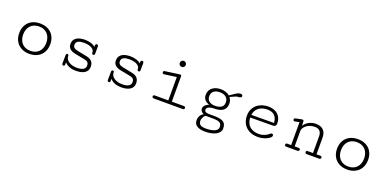

<svg xmlns="http://www.w3.org/2000/svg" viewBox="-7 -1404 4857 2406"><g transform="rotate(20 2422.0 -200.5)"><path d="M302.7 -397C179.2 -397 95.7 -319.3 95.7 -194.3C95.7 -70.8 179.2 8.3 302.7 8.3C426.3 8.3 509.8 -70.8 509.8 -194.3C509.8 -319.3 426.3 -397 302.7 -397ZM302.7 -31.7C204.6 -31.7 148.4 -99.1 148.4 -194.3C148.4 -289.1 204.6 -356.9 302.7 -356.9C400.9 -356.9 457 -289.1 457 -194.3C457 -99.1 400.9 -31.7 302.7 -31.7Z M902.8 -397C826.7 -397 745.6 -373.5 745.6 -286.1C745.6 -228.5 786.6 -200.7 848.1 -189L978 -163.6C1022 -155.3 1035.6 -133.3 1035.6 -102.1C1035.6 -53.7 993.7 -31.7 920.9 -31.7C836.9 -31.7 771.5 -73.7 771.5 -129.4C771.5 -152.3 762.7 -154.8 753.9 -154.8C745.6 -154.8 736.3 -147.5 736.3 -129.4L735.4 -19C735.4 -7.3 745.1 0 754.9 0C763.7 0 772.5 -5.9 772.5 -20.5V-49.8C810.5 -6.3 867.7 8.3 923.8 8.3C1016.1 8.3 1083 -25.9 1083 -101.6C1083 -173.3 1041 -198.7 984.4 -210L857.9 -235.4C809.1 -246.1 795.9 -265.6 795.9 -293.5C795.9 -342.3 842.3 -356.9 899.4 -356.9C966.8 -356.9 1021.5 -338.9 1039.6 -295.9C1040 -268.1 1042 -254.4 1059.1 -254.4C1072.3 -254.4 1077.1 -260.7 1078.6 -272.5L1079.6 -370.6C1079.6 -386.7 1069.8 -394.5 1059.6 -394.5C1049.3 -394.5 1038.6 -386.2 1039.1 -370.1V-352.1C1019 -377.9 959 -397 902.8 -397Z M1508.3 -397C1432.1 -397 1351.1 -373.5 1351.1 -286.1C1351.1 -228.5 1392.1 -200.7 1453.6 -189L1583.5 -163.6C1627.4 -155.3 1641.1 -133.3 1641.1 -102.1C1641.1 -53.7 1599.1 -31.7 1526.4 -31.7C1442.4 -31.7 1377 -73.7 1377 -129.4C1377 -152.3 1368.2 -154.8 1359.4 -154.8C1351.1 -154.8 1341.8 -147.5 1341.8 -129.4L1340.8 -19C1340.8 -7.3 1350.6 0 1360.4 0C1369.1 0 1377.9 -5.9 1377.9 -20.5V-49.8C1416 -6.3 1473.1 8.3 1529.3 8.3C1621.6 8.3 1688.5 -25.9 1688.5 -101.6C1688.5 -173.3 1646.5 -198.7 1589.8 -210L1463.4 -235.4C1414.6 -246.1 1401.4 -265.6 1401.4 -293.5C1401.4 -342.3 1447.8 -356.9 1504.9 -356.9C1572.3 -356.9 1627 -338.9 1645 -295.9C1645.5 -268.1 1647.5 -254.4 1664.6 -254.4C1677.7 -254.4 1682.6 -260.7 1684.1 -272.5L1685.1 -370.6C1685.1 -386.7 1675.3 -394.5 1665 -394.5C1654.8 -394.5 1644 -386.2 1644.5 -370.1V-352.1C1624.5 -377.9 1564.5 -397 1508.3 -397Z M1960.4 0H2349.1C2362.3 0 2369.1 -9.8 2369.1 -20C2369.1 -29.8 2362.8 -40 2349.6 -40H2187V-380.4C2187 -390.1 2179.7 -396 2169.4 -396C2167 -396 2165.5 -396 2164.1 -395.5L1969.7 -368.7C1959 -367.2 1954.1 -358.4 1954.1 -349.1C1954.1 -338.9 1960.9 -328.6 1974.1 -328.6C1975.1 -328.6 1976.1 -329.1 1977.5 -329.1L2140.1 -351.1V-40H1958.5C1944.8 -40 1938 -30.8 1938 -21C1938 -10.7 1945.3 0 1960.4 0ZM2154.3 -571.8C2131.8 -571.8 2113.8 -553.7 2113.8 -531.2C2113.8 -508.8 2131.8 -491.2 2154.3 -491.2C2176.8 -491.2 2194.3 -508.8 2194.3 -531.2C2194.3 -553.7 2176.8 -571.8 2154.3 -571.8Z M2826.2 -260.7C2826.2 -193.8 2770 -176.3 2710.4 -176.3C2651.4 -176.3 2603.5 -205.1 2603.5 -264.6C2603.5 -330.1 2653.3 -356.9 2713.4 -356.9C2772.9 -356.9 2826.2 -331.5 2826.2 -260.7ZM2646.5 -18.1H2736.3C2830.6 -18.1 2860.4 -2 2860.4 57.6C2860.4 113.3 2775.9 130.9 2706.5 130.9C2640.1 130.9 2604.5 116.2 2604.5 59.6C2604.5 31.7 2627.4 -10.7 2646.5 -18.1ZM2689.5 -53.2C2625.5 -53.2 2616.7 -71.3 2616.7 -92.8C2616.7 -119.1 2658.7 -140.1 2709 -140.1C2816.9 -140.1 2873 -176.8 2873 -263.7C2873 -294.4 2862.8 -320.3 2845.2 -342.3L2927.7 -378.4C2976.6 -378.4 2992.7 -389.6 2992.7 -403.3C2992.7 -415.5 2987.8 -428.2 2964.4 -428.2C2948.2 -428.2 2927.7 -422.9 2905.3 -407.7L2831.1 -358.4C2799.8 -384.3 2757.3 -397 2714.4 -397C2630.4 -397 2556.6 -356 2556.6 -266.1C2556.6 -209 2589.8 -182.6 2640.6 -161.6C2613.8 -158.2 2569.8 -127.9 2569.8 -90.3C2569.8 -60.1 2586.4 -42.5 2615.7 -28.3C2583.5 -12.2 2557.6 22.9 2557.6 71.8C2557.6 149.4 2630.9 170.9 2707.5 170.9C2807.1 170.9 2907.2 135.7 2907.2 55.7C2907.2 -36.6 2844.7 -53.2 2734.9 -53.2Z M3179.2 -225.1C3190.9 -308.1 3252.4 -356.9 3347.7 -356.9C3463.4 -356.9 3478 -274.9 3481 -227.1ZM3346.7 -397C3229 -397 3130.9 -323.7 3130.9 -198.7C3130.9 -68.8 3221.7 8.3 3352.1 8.3C3402.8 8.3 3478 -12.2 3514.2 -51.3C3520 -57.6 3522.9 -64.9 3522.9 -71.8C3522.9 -83.5 3515.1 -93.3 3503.4 -93.3C3497.6 -93.3 3490.7 -90.8 3483.4 -85C3445.3 -48.8 3395.5 -31.7 3348.1 -31.7C3251.5 -31.7 3181.2 -82.5 3177.7 -189L3484.9 -191.4C3507.8 -191.4 3522.5 -209.5 3522.5 -233.9C3522.5 -340.8 3447.3 -397 3346.7 -397Z M3981.4 -356.9C4040.5 -356.9 4069.3 -321.8 4069.3 -263.7V-40H3998C3984.4 -40 3977.5 -30.8 3977.5 -21C3977.5 -10.7 3984.9 0 4000 0H4168.5C4182.1 0 4189 -10.3 4189 -20.5C4189 -30.3 4182.6 -40 4169.4 -40H4116.2V-260.3C4116.2 -345.2 4073.2 -397 3979 -397C3911.1 -397 3847.7 -359.9 3823.2 -312L3820.8 -370.6C3820.3 -381.8 3814.9 -389.6 3801.8 -389.6C3799.3 -389.6 3796.4 -389.2 3793 -388.7L3712.9 -372.6C3701.2 -369.6 3696.8 -360.4 3696.8 -352.5C3696.8 -342.8 3704.1 -334 3715.8 -334C3718.8 -334 3722.2 -334.5 3725.6 -335.4L3778.3 -346.2V-40H3725.6C3711.9 -40 3705.1 -30.8 3705.1 -21C3705.1 -10.7 3712.4 0 3727.5 0H3875.5C3891.6 0 3899.9 -10.3 3899.9 -20.5C3899.9 -30.3 3892.1 -40 3876.5 -40H3825.2V-245.6C3825.2 -294.9 3887.7 -356.9 3981.4 -356.9Z M4541 -397C4417.5 -397 4334 -319.3 4334 -194.3C4334 -70.8 4417.5 8.3 4541 8.3C4664.6 8.3 4748 -70.8 4748 -194.3C4748 -319.3 4664.6 -397 4541 -397ZM4541 -31.7C4442.9 -31.7 4386.7 -99.1 4386.7 -194.3C4386.7 -289.1 4442.9 -356.9 4541 -356.9C4639.2 -356.9 4695.3 -289.1 4695.3 -194.3C4695.3 -99.1 4639.2 -31.7 4541 -31.7Z"/></g></svg>

Font: Cutive Mono
Style: Regular
Weight: 400
Monospace: yes
Designer: Vernon Adams
Foundry: Vernon Adams
Version: Version 1.002